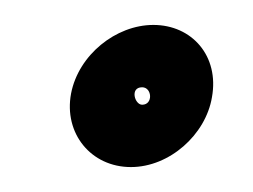

<svg xmlns="http://www.w3.org/2000/svg" viewBox="-20 -145 203 154"><path d="M94 -75C102 -75 103 -61 94 -61C88 -61 84 -75 94 -75ZM37 -70C31 -38 53 -11 85 -11C116 -11 145 -37 150 -67C156 -100 134 -125 103 -125C73 -125 43 -101 37 -70Z"/></svg>

Font: Blanket
Style: OutlineObl
Weight: 400
Foundry: Cannot Into Space Fonts
Version: Version 0.9